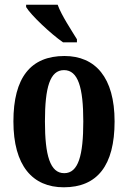

<svg xmlns="http://www.w3.org/2000/svg" viewBox="-20 -786 544 816"><path d="M248 -606H307V-619C284 -657 241 -721 225 -766H91V-756C112 -721 196 -642 248 -606ZM251 10C393 10 467 -82 467 -270C467 -457 385 -548 254 -548C111 -548 37 -457 37 -270C37 -82 118 10 251 10ZM253 -50C193 -50 171 -125 171 -270C171 -414 192 -488 252 -488C312 -488 334 -414 334 -270C334 -125 313 -50 253 -50Z"/></svg>

Font: Noto Serif Khmer ExtraCondensed
Style: Bold
Weight: 700
Width: 2
Designer: Danh Hong and the Monotype Design Team
Foundry: Monotype Imaging Inc.
Version: Version 2.004